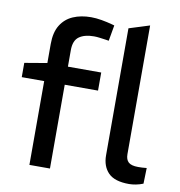

<svg xmlns="http://www.w3.org/2000/svg" viewBox="-85 -848 874 934"><g transform="rotate(10 351.5 -381.5)"><path d="M120.8 0V-413.9H10V-484.4L120.8 -503.2V-597Q120.8 -655.1 142.9 -690.6Q164.9 -726.2 203.4 -742.9Q242 -759.7 292.1 -759.7Q316.7 -759.7 344.1 -754.9Q371.5 -750.2 397.8 -743L409.6 -739.7L395.9 -661.8L381.8 -664.1Q365 -666.4 350 -668.4Q335.1 -670.4 321.8 -670.4Q275.5 -670.4 248.9 -651.4Q222.3 -632.4 222.3 -584.8V-503.2H386.8V-413.9H222.3V0ZM613.8 7.5Q542.5 7.5 511.2 -24.5Q479.9 -56.5 479.9 -110.7V-738L581.4 -770V-134.1Q581.4 -107.6 595.4 -94.7Q609.5 -81.8 643.4 -81.8Q652.2 -81.8 663 -82.3Q673.8 -82.8 685.4 -84.1L683.2 -6.5Q666 0.5 647.8 4Q629.7 7.5 613.8 7.5Z"/></g></svg>

Font: REM Medium
Style: Regular
Weight: 500
Designer: Octavio Pardo
Foundry: Ashler Design
Version: Version 1.005;gftools[0.9.28]